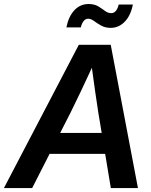

<svg xmlns="http://www.w3.org/2000/svg" viewBox="-56 -955 769 975"><path d="M-36.1 0 344.2 -727.5H506.3L644.5 0H506.8L478 -173.8H195.8L107.4 0ZM249.5 -279.8H460.4L443.4 -382.3Q435.5 -432.6 427.7 -487.3Q419.9 -542 410.6 -610.8Q378.9 -542 352.8 -487.3Q326.7 -432.6 301.8 -382.3ZM506.3 -813.5Q478 -813.5 457.5 -825.2Q437 -836.9 421.4 -848.4Q405.8 -859.9 391.6 -859.9Q377.4 -859.9 367.9 -846.9Q358.4 -834 354.5 -815.9H281.2Q292 -871.1 321.5 -902.8Q351.1 -934.6 394 -934.6Q423.3 -934.6 442.6 -922.9Q461.9 -911.1 477.1 -899.7Q492.2 -888.2 508.8 -888.2Q536.1 -888.2 546.9 -932.1H618.7Q607.9 -876 577.4 -844.7Q546.9 -813.5 506.3 -813.5Z"/></svg>

Font: Inter Display SemiBold
Style: Italic
Weight: 600
Italic angle: -9.39999°
Designer: Rasmus Andersson
Foundry: rsms
Version: Version 4.000;git-a52131595